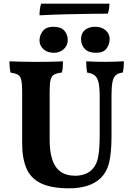

<svg xmlns="http://www.w3.org/2000/svg" viewBox="-20 -1011 726 1040"><path d="M584 -273Q584 -187 572 -134Q560 -81 525 -46Q495 -18 452.5 -4.5Q410 9 355 9Q259 9 203 -17.5Q147 -44 123.5 -98.5Q100 -153 100 -235V-516Q100 -558 95 -578.5Q90 -599 76.5 -606.5Q63 -614 37 -618Q34 -631 32.5 -647Q31 -663 31 -679Q51 -678 86 -677Q121 -676 157 -676Q175 -676 198 -676Q221 -676 245 -676.5Q269 -677 289 -677.5Q309 -678 321 -679Q321 -662 320 -647Q319 -632 315 -618Q288 -615 273.5 -607Q259 -599 254 -578.5Q249 -558 249 -516V-251Q249 -192 262.5 -148.5Q276 -105 307 -82Q338 -59 389 -59Q413 -59 439.5 -68Q466 -77 484 -99Q497 -114 504.5 -134.5Q512 -155 516 -189Q520 -223 520 -275V-487Q520 -536 514 -563Q508 -590 493.5 -602Q479 -614 452 -618Q449 -635 448 -650Q447 -665 447 -679Q460 -678 478 -677.5Q496 -677 515.5 -676.5Q535 -676 550 -676Q576 -676 604 -677Q632 -678 651 -679Q651 -664 650 -649.5Q649 -635 645 -618Q620 -615 607 -603.5Q594 -592 589 -565.5Q584 -539 584 -492ZM500 -725Q460 -725 439.5 -746Q419 -767 419 -800Q419 -831 440 -848.5Q461 -866 496 -866Q530 -866 552 -847Q574 -828 574 -800Q574 -771 557 -748Q540 -725 500 -725ZM272 -725Q237 -725 215.5 -744.5Q194 -764 194 -792Q194 -820 212 -843Q230 -866 269 -866Q310 -866 328.5 -845Q347 -824 347 -794Q347 -765 325.5 -745Q304 -725 272 -725ZM573 -991Q573 -981 571 -966Q569 -951 564 -937Q520 -937 461.5 -936Q403 -935 335 -933.5Q267 -932 194 -928Q194 -942 196 -960Q198 -978 203 -991Z"/></svg>

Font: Vollkorn
Style: Bold
Weight: 700
Designer: Friedrich Althausen
Foundry: Friedrich Althausen
Version: Version 5.000